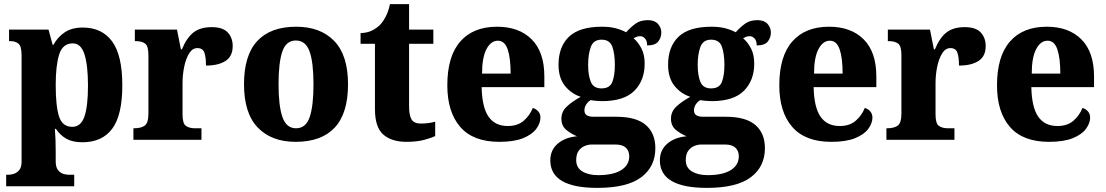

<svg xmlns="http://www.w3.org/2000/svg" viewBox="-20 -680 5378 934"><path d="M10 226V170H23Q33 170 47.5 165.5Q62 161 73.5 147.5Q85 134 85 107V-409Q85 -456 69.5 -468Q54 -480 30 -480H24V-536H216L236 -462H240Q260 -499 294.5 -522.5Q329 -546 383 -546Q476 -546 525.5 -478.5Q575 -411 575 -265Q575 -120 526 -54Q477 12 381 12Q333 12 303 -5Q273 -22 252 -53H247Q249 -28 250 0Q251 28 251 58V105Q251 133 262 147Q273 161 287.5 165.5Q302 170 312 170H341V226ZM332 -63Q373 -63 390.5 -112.5Q408 -162 408 -264Q408 -362 391 -415.5Q374 -469 334 -469Q285 -469 268 -415.5Q251 -362 251 -266Q251 -162 267.5 -112.5Q284 -63 332 -63Z M629 0V-56H633Q665 -56 683.5 -68.5Q702 -81 702 -128V-412Q702 -456 686 -468Q670 -480 640 -480H636V-536H841L860 -440H865Q888 -496 921 -522Q954 -548 1010 -548Q1064 -548 1088 -522Q1112 -496 1112 -456Q1112 -406 1077 -383.5Q1042 -361 982 -361Q982 -403 974 -424.5Q966 -446 940 -446Q916 -446 900 -420Q884 -394 876 -355Q868 -316 868 -276V-123Q868 -79 884.5 -67.5Q901 -56 928 -56H960V0Z M1418 10Q1301 10 1234 -59.5Q1167 -129 1167 -270Q1167 -411 1231.5 -480.5Q1296 -550 1421 -550Q1539 -550 1606 -480.5Q1673 -411 1673 -270Q1673 -129 1608.5 -59.5Q1544 10 1418 10ZM1420 -56Q1468 -56 1486.5 -110.5Q1505 -165 1505 -270Q1505 -376 1486 -429.5Q1467 -483 1419 -483Q1372 -483 1353.5 -429.5Q1335 -376 1335 -270Q1335 -165 1354 -110.5Q1373 -56 1420 -56Z M1957 10Q1885 10 1844.5 -25.5Q1804 -61 1804 -149V-467H1734V-519Q1770 -520 1795.5 -534.5Q1821 -549 1834 -565Q1847 -580 1858.5 -603.5Q1870 -627 1877 -660H1970V-536H2088V-467H1970V-163Q1970 -119 1982 -99Q1994 -79 2027 -79Q2065 -79 2097 -88V-18Q2081 -10 2045 0Q2009 10 1957 10Z M2409 10Q2282 10 2219 -62.5Q2156 -135 2156 -265Q2156 -406 2219 -478Q2282 -550 2398 -550Q2505 -550 2566.5 -488.5Q2628 -427 2628 -308V-256H2323Q2325 -158 2356.5 -112.5Q2388 -67 2450 -67Q2498 -67 2527.5 -92.5Q2557 -118 2572 -155Q2588 -150 2598.5 -138Q2609 -126 2609 -108Q2609 -81 2589 -53.5Q2569 -26 2525 -8Q2481 10 2409 10ZM2464 -322Q2464 -398 2449.5 -440Q2435 -482 2402 -482Q2368 -482 2346.5 -441Q2325 -400 2325 -322Z M2886 234Q2657 234 2657 100Q2657 50 2693 19Q2729 -12 2787 -17Q2760 -28 2735.5 -47.5Q2711 -67 2711 -103Q2711 -137 2737 -161.5Q2763 -186 2805 -209Q2759 -224 2728 -262.5Q2697 -301 2697 -365Q2697 -453 2748 -501.5Q2799 -550 2908 -550Q2945 -550 2973 -543Q3001 -536 3026 -523Q3047 -547 3071 -564.5Q3095 -582 3132 -582Q3164 -582 3180.5 -564Q3197 -546 3197 -522Q3197 -497 3182 -478Q3167 -459 3128 -459Q3128 -483 3117 -493.5Q3106 -504 3095 -504Q3084 -504 3076.5 -501Q3069 -498 3062 -494Q3085 -474 3100.5 -444Q3116 -414 3116 -370Q3116 -289 3066 -238.5Q3016 -188 2908 -188Q2898 -188 2880.5 -189.5Q2863 -191 2854 -193Q2843 -188 2833 -174Q2823 -160 2823 -143Q2823 -126 2835 -119Q2847 -112 2867 -112H2978Q3075 -112 3121.5 -72Q3168 -32 3168 41Q3168 131 3099 182.5Q3030 234 2886 234ZM2906 -250Q2947 -250 2959 -282Q2971 -314 2971 -365Q2971 -417 2959 -452Q2947 -487 2906 -487Q2867 -487 2854 -451.5Q2841 -416 2841 -364Q2841 -314 2854 -282Q2867 -250 2906 -250ZM2889 172Q2963 172 3002 147.5Q3041 123 3041 80Q3041 54 3024.5 38.5Q3008 23 2974 23H2858Q2842 23 2824.5 30Q2807 37 2795 53.5Q2783 70 2783 99Q2783 136 2813 154Q2843 172 2889 172Z M3419 234Q3190 234 3190 100Q3190 50 3226 19Q3262 -12 3320 -17Q3293 -28 3268.5 -47.5Q3244 -67 3244 -103Q3244 -137 3270 -161.5Q3296 -186 3338 -209Q3292 -224 3261 -262.5Q3230 -301 3230 -365Q3230 -453 3281 -501.5Q3332 -550 3441 -550Q3478 -550 3506 -543Q3534 -536 3559 -523Q3580 -547 3604 -564.5Q3628 -582 3665 -582Q3697 -582 3713.5 -564Q3730 -546 3730 -522Q3730 -497 3715 -478Q3700 -459 3661 -459Q3661 -483 3650 -493.5Q3639 -504 3628 -504Q3617 -504 3609.5 -501Q3602 -498 3595 -494Q3618 -474 3633.5 -444Q3649 -414 3649 -370Q3649 -289 3599 -238.5Q3549 -188 3441 -188Q3431 -188 3413.5 -189.5Q3396 -191 3387 -193Q3376 -188 3366 -174Q3356 -160 3356 -143Q3356 -126 3368 -119Q3380 -112 3400 -112H3511Q3608 -112 3654.5 -72Q3701 -32 3701 41Q3701 131 3632 182.5Q3563 234 3419 234ZM3439 -250Q3480 -250 3492 -282Q3504 -314 3504 -365Q3504 -417 3492 -452Q3480 -487 3439 -487Q3400 -487 3387 -451.5Q3374 -416 3374 -364Q3374 -314 3387 -282Q3400 -250 3439 -250ZM3422 172Q3496 172 3535 147.5Q3574 123 3574 80Q3574 54 3557.5 38.5Q3541 23 3507 23H3391Q3375 23 3357.5 30Q3340 37 3328 53.5Q3316 70 3316 99Q3316 136 3346 154Q3376 172 3422 172Z M4024 10Q3897 10 3834 -62.5Q3771 -135 3771 -265Q3771 -406 3834 -478Q3897 -550 4013 -550Q4120 -550 4181.5 -488.5Q4243 -427 4243 -308V-256H3938Q3940 -158 3971.5 -112.5Q4003 -67 4065 -67Q4113 -67 4142.5 -92.5Q4172 -118 4187 -155Q4203 -150 4213.5 -138Q4224 -126 4224 -108Q4224 -81 4204 -53.5Q4184 -26 4140 -8Q4096 10 4024 10ZM4079 -322Q4079 -398 4064.5 -440Q4050 -482 4017 -482Q3983 -482 3961.5 -441Q3940 -400 3940 -322Z M4292 0V-56H4296Q4328 -56 4346.5 -68.5Q4365 -81 4365 -128V-412Q4365 -456 4349 -468Q4333 -480 4303 -480H4299V-536H4504L4523 -440H4528Q4551 -496 4584 -522Q4617 -548 4673 -548Q4727 -548 4751 -522Q4775 -496 4775 -456Q4775 -406 4740 -383.5Q4705 -361 4645 -361Q4645 -403 4637 -424.5Q4629 -446 4603 -446Q4579 -446 4563 -420Q4547 -394 4539 -355Q4531 -316 4531 -276V-123Q4531 -79 4547.5 -67.5Q4564 -56 4591 -56H4623V0Z M5083 10Q4956 10 4893 -62.5Q4830 -135 4830 -265Q4830 -406 4893 -478Q4956 -550 5072 -550Q5179 -550 5240.5 -488.5Q5302 -427 5302 -308V-256H4997Q4999 -158 5030.5 -112.5Q5062 -67 5124 -67Q5172 -67 5201.5 -92.5Q5231 -118 5246 -155Q5262 -150 5272.5 -138Q5283 -126 5283 -108Q5283 -81 5263 -53.5Q5243 -26 5199 -8Q5155 10 5083 10ZM5138 -322Q5138 -398 5123.5 -440Q5109 -482 5076 -482Q5042 -482 5020.5 -441Q4999 -400 4999 -322Z"/></svg>

Font: Noto Serif Myanmar SemiCondensed ExtraBold
Style: Regular
Weight: 800
Width: 4
Designer: Ben Mitchell and the Monotype Design Team
Foundry: Monotype Imaging Inc.
Version: Version 2.106; ttfautohint (v1.8.4.7-5d5b)